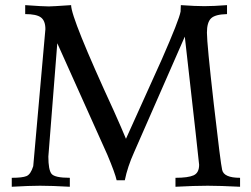

<svg xmlns="http://www.w3.org/2000/svg" viewBox="-20 -713 958 733"><path d="M896.5 0Q819.3 -3.9 772.9 -3.9Q722.2 -3.9 649.9 0V-34.2Q698.2 -34.2 719.2 -43.7Q740.2 -53.2 740.2 -84Q740.2 -90.8 685.5 -573.2L492.2 -132.3Q466.8 -76.2 456.5 -24.9H425.3Q419.4 -51.8 390.1 -121.6L198.7 -547.9L164.6 -115.2Q164.6 -64.5 176.8 -49.3Q189 -34.2 246.6 -34.2V0Q178.2 -3.9 132.8 -3.9Q92.3 -3.9 24.9 0V-34.2Q65.4 -34.2 81.3 -40.8Q97.2 -47.4 106.9 -78.6L153.3 -601.6Q153.3 -633.8 136.2 -646.5Q119.1 -659.2 76.2 -659.2V-693.4Q144.5 -688.5 166.5 -688.5Q179.7 -688.5 251.5 -693.4Q251.5 -643.6 414.6 -289.6Q444.8 -222.2 460.9 -183.1L597.7 -486.3Q664.1 -637.7 669.4 -668.9Q670.4 -680.2 670.4 -693.4Q726.6 -689.5 760.3 -689.5Q794.4 -689.5 846.7 -693.4V-659.2Q801.3 -658.2 785.6 -642.8Q770 -627.4 770 -588.4Q770 -545.9 796.1 -316.9Q822.3 -87.9 828.1 -64.5Q834.5 -34.2 896.5 -34.2Z"/></svg>

Font: Almanac
Style: Regular
Weight: 400
Designer: Eden's Almanac
Version: Version 3.501;March 28, 2021;FontCreator 13.0.0.2683 64-bit